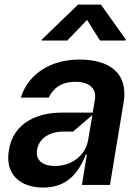

<svg xmlns="http://www.w3.org/2000/svg" viewBox="-20 -815 610 846"><path d="M533.4 -636.4 534.1 -641.3 424.7 -794.7H323.9L164.8 -641.3L164.1 -636.4H276.3L363.6 -727.3L420.5 -636.4ZM169 11.4C256.7 11 317.1 -29.1 358.7 -134.9H362.9L340.9 0H464.5L524.9 -365.1C545.1 -490.1 465.6 -552.6 330.3 -552.6C208.5 -552.6 106.5 -494.3 71.7 -384.9H194.6C213.8 -424 246.4 -454.2 313.2 -454.5C375.7 -454.2 405.5 -423.3 398.4 -377.8L388.5 -318.9H253.6C146.7 -318.9 38.7 -275.9 19.2 -153.4C0.7 -45.8 70 11 169 11.4ZM223 -83.8C169.4 -83.5 134.9 -108 143.5 -155.5C151.3 -206 201 -235.1 255.7 -235.1H301.8L387.1 -308.2L367.9 -196C357.6 -134.9 300.1 -83.5 223 -83.8Z"/></svg>

Font: Riot Sans 2.0
Style: Bold Italic
Weight: 600
Italic angle: -9.39999°
Designer: Rasmus Andersson
Foundry: rsms
Version: Version 3.006;hotconv 1.0.109;makeotfexe 2.5.65596